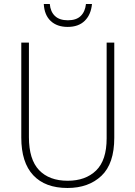

<svg xmlns="http://www.w3.org/2000/svg" viewBox="-20 -926 674 956"><path d="M549 -240Q549 -111 485 -50.5Q421 10 316 10Q205 10 145.5 -53.5Q86 -117 86 -241V-714H124V-243Q124 -132 174.5 -79Q225 -26 317 -26Q406 -26 458.5 -77Q511 -128 511 -237V-714H549ZM438 -906Q433 -853 402 -822.5Q371 -792 317 -792Q264 -792 232.5 -821.5Q201 -851 198 -906H228Q231 -868 253.5 -846.5Q276 -825 318 -825Q360 -825 382 -846.5Q404 -868 408 -906Z"/></svg>

Font: Noto Sans Khmer SemiCondensed ExtraLight
Style: Regular
Weight: 200
Width: 4
Designer: Danh Hong and the Monotype Design Team
Foundry: Monotype Imaging Inc.
Version: Version 2.004; ttfautohint (v1.8.4.7-5d5b)